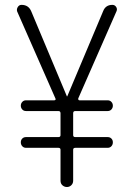

<svg xmlns="http://www.w3.org/2000/svg" viewBox="-20 -750 540 770"><path d="M202.1 -355.5 48.8 -704.1Q45.9 -712.9 51.3 -721.7Q56.6 -730.5 66.4 -730.5Q94.7 -730.5 105.5 -704.1L248 -364.3Q248 -363.3 249 -363.3Q250 -363.3 250 -364.3L393.6 -705.1Q403.3 -730.5 430.7 -730.5Q440.4 -730.5 445.8 -722.2Q451.2 -713.9 447.3 -705.1L293.9 -355.5Q293 -352.5 294.4 -350.1Q295.9 -347.7 298.8 -347.7H412.1Q420.9 -347.7 426.8 -341.3Q432.6 -335 432.6 -326.2Q432.6 -317.4 426.8 -311Q420.9 -304.7 412.1 -304.7H282.2Q273.4 -304.7 273.4 -295.9V-208Q273.4 -200.2 282.2 -200.2H412.1Q420.9 -200.2 426.8 -194.3Q432.6 -188.5 432.6 -179.2Q432.6 -169.9 426.8 -163.6Q420.9 -157.2 412.1 -157.2H282.2Q273.4 -157.2 273.4 -149.4V-25.4Q273.4 -14.6 266.1 -7.3Q258.8 0 248.5 0Q238.3 0 230.5 -6.8Q222.7 -13.7 222.7 -25.4V-149.4Q222.7 -157.2 213.9 -157.2H84Q75.2 -157.2 69.3 -163.6Q63.5 -169.9 63.5 -179.2Q63.5 -188.5 69.3 -194.3Q75.2 -200.2 84 -200.2H213.9Q222.7 -200.2 222.7 -208V-295.9Q222.7 -304.7 213.9 -304.7H84Q75.2 -304.7 69.3 -311Q63.5 -317.4 63.5 -326.2Q63.5 -335 69.3 -341.3Q75.2 -347.7 84 -347.7H197.3Q201.2 -347.7 202.6 -350.1Q204.1 -352.5 202.1 -355.5Z"/></svg>

Font: Rounded Mgen+ 1m light
Style: Regular
Weight: 200
Designer: [Source Han Sans]
Ryoko NISHIZUKA  (kana & ideographs); Paul D. Hunt (Latin, Greek & Cyrillic); Wenlong ZHANG  (bopomofo
Version: Version 1.059.20150602